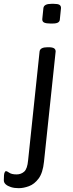

<svg xmlns="http://www.w3.org/2000/svg" viewBox="-87 -772 383 1004"><path d="M166 -525Q187 -525 195.5 -519.5Q204 -514 204 -503L143 74Q137 132 115 161.5Q93 191 64.5 201.5Q36 212 11 212Q-12 212 -29.5 206.5Q-47 201 -57 192Q-67 183 -67 171Q-67 140 -63.5 131.5Q-60 123 -56 123Q-50 123 -38 131.5Q-26 140 0 140Q23 140 39.5 125.5Q56 111 60 66L120 -503Q123 -525 162 -525ZM194 -752Q215 -752 223.5 -747Q232 -742 232 -730L226 -671Q226 -661 217.5 -655Q209 -649 188 -649H176Q156 -649 145 -653.5Q134 -658 134 -671L140 -730Q143 -752 182 -752Z"/></svg>

Font: Asap VF Beta
Style: Italic
Weight: 400
Italic angle: -6°
Designer: Pablo Cosgaya
Foundry: Pablo Cosgaya
Version: Version 1.007